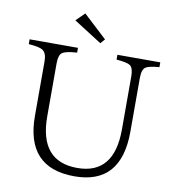

<svg xmlns="http://www.w3.org/2000/svg" viewBox="-98 -1000 987 1098"><g transform="rotate(10 396.0 -451.0)"><path d="M20 -713.9H300.8V-686Q238.3 -682.6 215.8 -668Q195.8 -653.8 195.8 -606V-297.9Q195.8 -36.6 415.5 -36.6Q629.4 -36.6 629.4 -297.9V-606Q629.4 -654.8 609.4 -668.9Q591.3 -681.2 529.8 -686V-713.9H778.8V-686Q717.8 -681.2 700.2 -668.9Q679.2 -655.3 679.2 -606V-293.9Q679.2 13.2 407.7 13.2Q126 13.2 126 -288.1V-606Q126 -652.8 101.1 -668.9Q83 -681.2 20 -686ZM308.1 -915 444.8 -788.1 421.9 -762.2 258.8 -866.2Z"/></g></svg>

Font: I.Ming
Style: Regular
Weight: 400
Designer: Ichiten Fonts Project
Version: Version 5.10 Mar 24, 2018